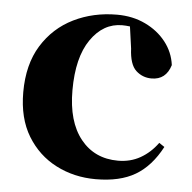

<svg xmlns="http://www.w3.org/2000/svg" viewBox="-46 -609 671 672"><g transform="rotate(5 289.5 -273.0)"><path d="M314 17.1Q237.8 17.1 174.6 -15.4Q111.3 -47.9 73.2 -110.4Q35.2 -172.9 35.2 -264.2Q35.2 -361.8 76.4 -428.5Q117.7 -495.1 186.8 -529.1Q255.9 -563 338.9 -563Q394 -563 438.5 -541.7Q482.9 -520.5 511 -484.6Q539.1 -448.7 544.9 -403.8Q528.8 -351.1 478 -351.1Q446.3 -351.1 423.3 -372.3Q400.4 -393.6 397.9 -449.2L387.2 -525.9Q380.4 -526.9 373.5 -527.3Q366.7 -527.8 359.9 -527.8Q293.5 -527.8 249.8 -464.6Q206.1 -401.4 206.1 -286.1Q206.1 -175.8 254.9 -115Q303.7 -54.2 386.2 -54.2Q429.7 -54.2 464.6 -74Q499.5 -93.8 524.9 -128.9L543.9 -116.2Q507.3 -46.9 453.1 -14.9Q398.9 17.1 314 17.1Z"/></g></svg>

Font: Source Han Serif TW Heavy
Style: Regular
Weight: 900
Designer: Ryoko NISHIZUKA Ë•øÂ°öÊ∂ºÂ≠ê (kana & ideographs); Frank Grie√ühammer (Latin, Greek & Cyrillic); Wenlong ZHANG Âº†ÊñáÈæô 
Foundry: Adobe
Version: Version 2.003;hotconv 1.1.1;makeotfexe 2.6.0